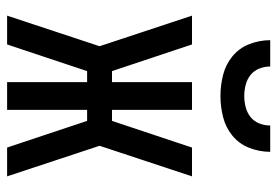

<svg xmlns="http://www.w3.org/2000/svg" viewBox="-140 -640 780 540"><g transform="rotate(90 250.0 -370.0)"><path d="M476 0H395L320 -225H289V0H211V-225H180L105 0H24L110 -260L24 -520H105L180 -295H211V-520H289V-295H320L395 -520H476L390 -260ZM250 -600Q220 -600 190.5 -607.5Q161 -615 138 -634Q115 -653 104 -681.5Q93 -710 93 -740H167Q167 -724 173 -709Q179 -694 191 -684.5Q203 -675 218.5 -671Q234 -667 250 -667Q266 -667 281.5 -671Q297 -675 309 -684.5Q321 -694 327 -709Q333 -724 333 -740H407Q407 -710 396 -681.5Q385 -653 362 -634Q339 -615 309.5 -607.5Q280 -600 250 -600Z"/></g></svg>

Font: Iosevka SS18
Style: Regular
Weight: 400
Monospace: yes
Designer: Belleve Invis
Foundry: Belleve Invis
Version: Version 25.1.1; ttfautohint (v1.8.4)